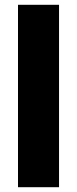

<svg xmlns="http://www.w3.org/2000/svg" viewBox="-20 -780 321 800"><path d="M226 0V-760H55V0Z"/></svg>

Font: Noto Sans Georgian Condensed Black
Style: Regular
Weight: 900
Width: 3
Designer: Monotype Design Team, Akaki Razmadze
Foundry: Google LLC
Version: Version 2.005